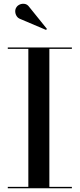

<svg xmlns="http://www.w3.org/2000/svg" viewBox="-20 -1003 424 1023"><path d="M21.5 0V-7.5H131V-742.5H21.5V-750H363V-742.5H243V-7.5H363V0ZM225.5 -843.5 89 -901.5Q76 -906 69 -916.8Q62 -927.5 61.2 -940.5Q60.5 -953.5 67 -963.5Q73 -973.5 85.2 -979Q97.5 -984.5 111.8 -982.2Q126 -980 136.5 -965L230 -849Z"/></svg>

Font: BodoniModa_28ptMedium
Style: Regular
Weight: 500
Designer: Owen Earl
Foundry: indestructible type
Version: Version 2.004